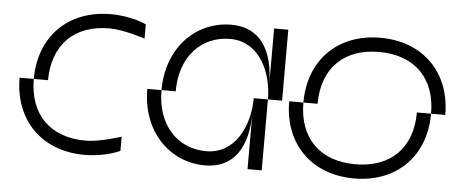

<svg xmlns="http://www.w3.org/2000/svg" viewBox="-41 -587 1606 674"><g transform="rotate(5 762.5 -250.0)"><path d="M75 -250H25C25 -100 125 0 275 0C350 0 400 -25 400 -25V-75C400 -75 325 -50 275 -50C150 -50 75 -125 75 -250ZM75 -250H125C126 -375 200 -450 325 -450C375 -450 450 -425 450 -425V-475C450 -475 400 -500 325 -500C175 -500 75 -400 75 -250Z M525 -250H475C475 -100 575 0 700 0C800 0 850 -75 850 -200V0H900V-250H850C850 -150 800 -50 700 -50C600 -50 525 -125 525 -250ZM525 -250H575C575 -375 650 -450 750 -450C850 -450 900 -350 900 -250H950V-500H900V-300C900 -425 850 -500 750 -500C625 -500 525 -400 525 -250Z M1025 -250H975C975 -100 1075 0 1225 0C1375 0 1475 -100 1475 -250H1425C1425 -125 1350 -50 1225 -50C1100 -50 1025 -125 1025 -250ZM1025 -250H1075C1075 -375 1150 -450 1275 -450C1400 -450 1475 -375 1475 -250H1525C1525 -400 1425 -500 1275 -500C1125 -500 1025 -400 1025 -250Z"/></g></svg>

Font: LS-VG5000 Light Shifted
Style: Regular
Weight: 400
Designer: Justin Bihan, 2021
Foundry: Justin Bihan, 2021
Version: Version 1.000;Glyphs 3.1.2 (3151)